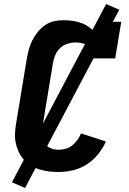

<svg xmlns="http://www.w3.org/2000/svg" viewBox="-20 -843 640 950"><path d="M270 8Q245 8 221 5Q197 2 174.5 -5Q152 -12 132 -24.5Q112 -37 97 -54Q82 -71 72 -92.5Q62 -114 57.5 -137.5Q53 -161 54.5 -185.5Q56 -210 60 -234L112 -549Q116 -572 122 -595.5Q128 -619 139 -641.5Q150 -664 166 -684Q182 -704 203 -718.5Q224 -733 248 -738Q272 -743 296 -743Q319 -743 342 -739.5Q365 -736 385.5 -728Q406 -720 424 -706.5Q442 -693 454 -675L464 -735H580L550 -554H434Q437 -571 432.5 -587.5Q428 -604 416 -614.5Q404 -625 387.5 -629Q371 -633 354 -633Q334 -633 313.5 -626.5Q293 -620 277.5 -605Q262 -590 253.5 -570.5Q245 -551 242 -531L190 -216Q186 -195 187.5 -174Q189 -153 199.5 -136Q210 -119 229 -110.5Q248 -102 270 -102Q287 -102 305 -107Q323 -112 337.5 -123.5Q352 -135 363 -150.5Q374 -166 381 -183L504 -143Q489 -109 464.5 -79Q440 -49 408.5 -29Q377 -9 341 -0.5Q305 8 270 8ZM104 87 39 59 505 -823 570 -795Z"/></svg>

Font: Iosevka Slab XBdEx
Style: Italic
Weight: 800
Width: 7
Italic angle: -9°
Monospace: yes
Designer: Belleve Invis
Foundry: Belleve Invis
Version: Version 11.1.1; ttfautohint (v1.8.3)